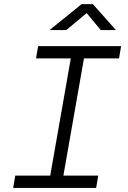

<svg xmlns="http://www.w3.org/2000/svg" viewBox="-20 -919 626 939"><path d="M44.4 0H450.2L460.4 -60.1H290L390.6 -633.3H562L572.3 -693.4H166.5L156.2 -633.3H326.2L225.6 -60.1H54.7ZM222.2 -772H304.2L403.8 -855L472.7 -772H546.9L434.1 -898.9H379.4Z"/></svg>

Font: Cascadia Mono PL Light
Style: Italic
Weight: 300
Italic angle: -10°
Monospace: yes
Designer: Aaron Bell
Foundry: Saja Typeworks
Version: Version 2404.023